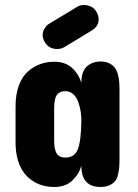

<svg xmlns="http://www.w3.org/2000/svg" viewBox="-20 -745 550 765"><path d="M456.1 -112.8Q456.1 -92.3 455.1 -79.1Q454.1 -65.9 450.2 -49.3Q446.3 -32.7 438.5 -23.2Q430.7 -13.7 416 -6.8Q401.4 0 380.9 0Q304.2 0 304.2 -84Q293.5 -48.8 266.8 -24.4Q240.2 0 195.8 0Q172.9 0 151.6 -5.6Q130.4 -11.2 110.1 -24.4Q89.8 -37.6 75 -57.4Q60.1 -77.1 51 -107.9Q42 -138.7 42 -176.8V-321.8Q42 -369.6 55.4 -405.3Q68.8 -440.9 91.8 -460.7Q114.7 -480.5 140.6 -489.7Q166.5 -499 195.8 -499Q240.2 -499 266.8 -474.6Q293.5 -450.2 304.2 -415Q304.2 -460.9 326.4 -480.5Q348.6 -500 380.9 -500Q400.4 -500 414.3 -493.4Q428.2 -486.8 436.3 -476.8Q444.3 -466.8 449 -451.2Q453.6 -435.5 454.8 -420.7Q456.1 -405.8 456.1 -386.2ZM195.8 -311V-189.9Q195.8 -173.8 197 -162.8Q198.2 -151.9 202.4 -140.4Q206.5 -128.9 216.1 -123Q225.6 -117.2 240.2 -117.2Q277.3 -117.2 290.3 -150.6Q303.2 -184.1 304.2 -265.1Q304.2 -283.2 301.3 -301.5Q298.3 -319.8 291.7 -338.9Q285.2 -357.9 271.7 -369.9Q258.3 -381.8 240.2 -381.8Q228.5 -381.8 220 -377.7Q211.4 -373.5 206.8 -367.2Q202.1 -360.8 199.7 -350.8Q197.3 -340.8 196.5 -332Q195.8 -323.2 195.8 -311ZM171.9 -647.9 284.2 -715.8Q297.9 -725.1 312 -725.1Q345.7 -725.1 361.8 -702.1Q373 -684.6 373 -668Q373 -641.6 348.1 -625L237.8 -558.1Q225.1 -549.8 208 -549.8Q177.2 -549.8 161.1 -573.2Q149.9 -589.4 149.9 -605Q149.9 -618.7 157 -630.6Q164.1 -642.6 171.9 -647.9Z"/></svg>

Font: Concert One
Style: Regular
Weight: 400
Designer: Johan Kallas, Mihkel Virkus
Foundry: Johan Kallas, Mihkel Virkus
Version: Version 1.003